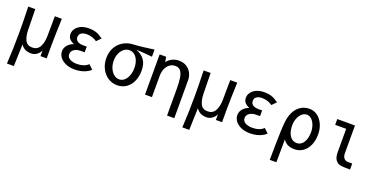

<svg xmlns="http://www.w3.org/2000/svg" viewBox="-22 -1408 4844 2469"><g transform="rotate(20 2400.0 -173.0)"><path d="M78 -214Q78 -354.5 72 -550H168L173 -268Q175 -178 202.8 -125.2Q230.5 -72.5 299 -72.5Q368.5 -72.5 400.5 -130.2Q432.5 -188 433.5 -278L436 -550H532Q529 -480 525.8 -361.2Q522.5 -242.5 522.5 -191V-5H438V-82Q420 -44 386.2 -20Q352.5 4 311 4Q265.5 4 231.5 -11.8Q197.5 -27.5 169 -66.5L159.5 232H65Q78 27 78 -214Z M743.5 -39Q710.5 -62 693 -93.8Q675.5 -125.5 675.5 -159Q675.5 -205.5 706 -241.8Q736.5 -278 789 -297.5Q744.5 -315.5 723.5 -341.5Q702.5 -367.5 702.5 -405.5Q702.5 -438 718 -466Q733.5 -494 761.5 -514Q815.5 -554 903 -554Q958 -554 1000.5 -540.5Q1024 -533 1046 -521Q1068 -509 1099 -487L1042.5 -429.5Q1012 -451 976.2 -462.2Q940.5 -473.5 903 -473.5Q856.5 -473.5 828 -455Q799.5 -436.5 799.5 -398Q799.5 -361.5 827.5 -342.5Q855.5 -323.5 904 -323.5H955V-245.5H898Q865 -245.5 837.2 -235Q809.5 -224.5 792.8 -204Q776 -183.5 776 -156Q776 -114.5 813.2 -92.5Q850.5 -70.5 912 -70.5Q1010 -70.5 1064.5 -123.5L1123 -68Q1088.5 -33.5 1030.8 -13.2Q973 7 903.5 7Q808 7 743.5 -39Z M1241.5 -272.5Q1241.5 -353 1276 -416.2Q1310.5 -479.5 1372.2 -516Q1434 -552.5 1513 -555Q1552.5 -556 1641.2 -566.5Q1730 -577 1787.5 -585.5V-488Q1673 -500 1567 -504.5Q1641 -477 1682.5 -422.5Q1724 -368 1724 -272Q1724 -193 1695.5 -128.8Q1667 -64.5 1614 -27.2Q1561 10 1490.5 10Q1419.5 10 1362.8 -27.5Q1306 -65 1273.8 -129.8Q1241.5 -194.5 1241.5 -272.5ZM1625 -273.5Q1625 -329 1607.8 -373.5Q1590.5 -418 1559.5 -443.2Q1528.5 -468.5 1488.5 -468.5Q1447.5 -468.5 1414.2 -442.5Q1381 -416.5 1361.8 -371.8Q1342.5 -327 1342.5 -272.5Q1342.5 -217.5 1362.2 -171Q1382 -124.5 1415.5 -97.2Q1449 -70 1488.5 -70Q1527.5 -70 1558.8 -97Q1590 -124 1607.5 -170.5Q1625 -217 1625 -273.5Z M2113 -480Q2067 -480 2033.5 -454.2Q2000 -428.5 1982.5 -385.2Q1965 -342 1965 -291V0H1870V-151V-277V-550H1959L1971.5 -480Q1997.5 -518 2040.5 -539Q2083.5 -560 2133.5 -560Q2195.5 -560 2239.2 -531.8Q2283 -503.5 2305.2 -458Q2327.5 -412.5 2327.5 -362V156.5H2228.5V-206Q2228.5 -301 2218.8 -360Q2209 -419 2183.8 -449.5Q2158.5 -480 2113 -480Z M2478 -214Q2478 -354.5 2472 -550H2568L2573 -268Q2575 -178 2602.8 -125.2Q2630.5 -72.5 2699 -72.5Q2768.5 -72.5 2800.5 -130.2Q2832.5 -188 2833.5 -278L2836 -550H2932Q2929 -480 2925.8 -361.2Q2922.5 -242.5 2922.5 -191V-5H2838V-82Q2820 -44 2786.2 -20Q2752.5 4 2711 4Q2665.5 4 2631.5 -11.8Q2597.5 -27.5 2569 -66.5L2559.5 232H2465Q2478 27 2478 -214Z M3143.5 -39Q3110.5 -62 3093 -93.8Q3075.5 -125.5 3075.5 -159Q3075.5 -205.5 3106 -241.8Q3136.5 -278 3189 -297.5Q3144.5 -315.5 3123.5 -341.5Q3102.5 -367.5 3102.5 -405.5Q3102.5 -438 3118 -466Q3133.5 -494 3161.5 -514Q3215.5 -554 3303 -554Q3358 -554 3400.5 -540.5Q3424 -533 3446 -521Q3468 -509 3499 -487L3442.5 -429.5Q3412 -451 3376.2 -462.2Q3340.5 -473.5 3303 -473.5Q3256.5 -473.5 3228 -455Q3199.5 -436.5 3199.5 -398Q3199.5 -361.5 3227.5 -342.5Q3255.5 -323.5 3304 -323.5H3355V-245.5H3298Q3265 -245.5 3237.2 -235Q3209.5 -224.5 3192.8 -204Q3176 -183.5 3176 -156Q3176 -114.5 3213.2 -92.5Q3250.5 -70.5 3312 -70.5Q3410 -70.5 3464.5 -123.5L3523 -68Q3488.5 -33.5 3430.8 -13.2Q3373 7 3303.5 7Q3208 7 3143.5 -39Z M3664.5 240 3667 40.5V26.5Q3669.5 -80 3672 -155Q3674.5 -230 3681 -289Q3690.5 -368 3721.8 -427.2Q3753 -486.5 3804.5 -519.2Q3856 -552 3923 -552Q3984.5 -552 4033.5 -515.2Q4082.5 -478.5 4110 -416Q4137.5 -353.5 4137.5 -279.5Q4137.5 -194 4108.2 -129.8Q4079 -65.5 4028.5 -31Q3978 3.5 3915.5 3.5Q3856.5 3.5 3817.2 -17.2Q3778 -38 3757.5 -74Q3756.5 -41 3756.5 50Q3756.5 162.5 3755 240ZM4042 -275.5Q4042 -326.5 4025.8 -371Q4009.5 -415.5 3980.8 -442.5Q3952 -469.5 3915.5 -469.5Q3878.5 -469.5 3848.2 -442.8Q3818 -416 3800.8 -371.5Q3783.5 -327 3783.5 -277Q3783.5 -219 3799.5 -174.5Q3815.5 -130 3845.2 -105.5Q3875 -81 3915.5 -81Q3953 -81 3981.8 -105.5Q4010.5 -130 4026.2 -174.2Q4042 -218.5 4042 -275.5Z M4451.5 -151.5V-471H4301V-550H4543V-168.5Q4543 -137.5 4553.5 -117.5Q4564 -97.5 4580 -88Q4596 -78.5 4614 -78H4677V4H4656.5Q4578.5 4 4547 -2Q4503 -10.5 4477.2 -46.5Q4451.5 -82.5 4451.5 -151.5Z"/></g></svg>

Font: JuliaMono Medium
Style: Regular
Weight: 500
Monospace: yes
Designer: cormullion
Foundry: corm
Version: Version 0.054; ttfautohint (v1.8.4)